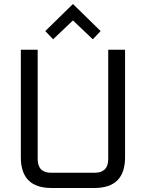

<svg xmlns="http://www.w3.org/2000/svg" viewBox="-20 -938 728 958"><path d="M84 -153V-690H168V-144Q168 -76 236 -76H452Q520 -76 520 -144V-690H604V-153Q604 0 451 0H237Q84 0 84 -153ZM206 -783 344 -918 482 -783 443 -742 344 -836 245 -742Z"/></svg>

Font: Oxanium ExtraLight
Style: Regular
Weight: 400
Version: Version 2.000